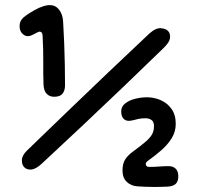

<svg xmlns="http://www.w3.org/2000/svg" viewBox="-20 -727 776 750"><path d="M191.5 -349Q174.5 -349 163 -359.8Q151.5 -370.5 150 -396Q148.5 -436.5 149 -483.2Q149.5 -530 146.5 -586Q146 -597.5 141.5 -601Q137 -604.5 132.5 -603Q126 -601 118.2 -596.5Q110.5 -592 100.5 -588Q83.5 -581.5 70 -593Q56.5 -604.5 56.5 -624Q56.5 -640 64 -650Q71.5 -660 83.5 -668Q98 -678 115.8 -688Q133.5 -698 150.5 -703Q186.5 -714 205.5 -695Q224.5 -676 226.5 -643Q229 -601 230.8 -558Q232.5 -515 233.2 -473.5Q234 -432 234 -394Q234 -373 224.2 -361Q214.5 -349 191.5 -349ZM563.5 -596Q588.5 -618.5 608.5 -616.8Q628.5 -615 636.5 -606Q645.5 -597 644.2 -579.5Q643 -562 616.5 -537Q538.5 -461 460 -386Q381.5 -311 302.5 -236.5Q223.5 -162 143.5 -88Q120.5 -66.5 102.8 -64.8Q85 -63 74.5 -74Q65.5 -83 65.5 -101.2Q65.5 -119.5 85.5 -139Q164.5 -215.5 243.5 -291.5Q322.5 -367.5 402.2 -443.5Q482 -519.5 563.5 -596ZM517.5 1Q492 -0.5 475.2 -16.5Q458.5 -32.5 458.5 -61Q458.5 -88 469.2 -104.5Q480 -121 499.5 -135Q533 -159.5 550.5 -175Q568 -190.5 574.8 -203.8Q581.5 -217 581.5 -234Q581.5 -252 571.5 -258.5Q561.5 -265 548.5 -265Q532.5 -265 521 -262.5Q509.5 -260 500.5 -257.5Q491.5 -255 482.5 -255Q470 -255 461.8 -264.2Q453.5 -273.5 453.5 -292Q453.5 -311 469.2 -323.2Q485 -335.5 508.2 -341.2Q531.5 -347 554.5 -347Q582 -347 607.8 -335.8Q633.5 -324.5 650 -301.5Q666.5 -278.5 666.5 -243Q666.5 -212.5 650.5 -186.8Q634.5 -161 609.5 -139.5Q584.5 -118 558 -99Q547.5 -91.5 549.8 -83.2Q552 -75 563 -75Q584 -75 602 -76.5Q620 -78 638.5 -78Q656.5 -78 666.5 -67.8Q676.5 -57.5 676.5 -39Q676.5 -17.5 665.8 -8.2Q655 1 634.5 2Q605.5 3.5 576.5 3.2Q547.5 3 517.5 1Z"/></svg>

Font: Kablammo
Style: Regular
Weight: 400
Designer: Travis Kochel, Lizy Gershenzon, Daria Petrova, Ethan Cohen
Foundry: Vectro Type Foundry
Version: Version 1.002